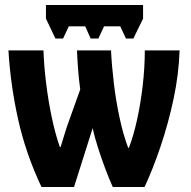

<svg xmlns="http://www.w3.org/2000/svg" viewBox="-20 -753 769 773"><path d="M556 -733V-678L517 -598H487L464 -647H399L376 -598H345L323 -647H257L234 -598H203L165 -678V-733ZM703 -550Q700 -455 679 -356Q658 -257 627 -165Q596 -73 562 0H434Q420 -31 404 -73.5Q388 -116 374 -160Q360 -204 353 -237L278 0H147Q83 -136 52.5 -274.5Q22 -413 14 -550H155Q157 -489 165.5 -419.5Q174 -350 188 -282.5Q202 -215 221 -161H224Q230 -180 239 -210Q248 -240 254 -256L303 -393Q297 -436 294 -478.5Q291 -521 290 -550H427Q430 -487 438.5 -416.5Q447 -346 461.5 -278.5Q476 -211 496 -158H499Q517 -204 531.5 -269.5Q546 -335 554.5 -408Q563 -481 563 -550Z"/></svg>

Font: Noto Sans ExtraCondensed ExtraBold
Style: Regular
Weight: 800
Width: 2
Designer: Monotype Design Team
Foundry: Monotype Imaging Inc.
Version: Version 2.013; ttfautohint (v1.8.4.7-5d5b)